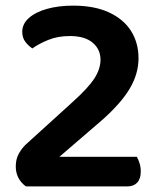

<svg xmlns="http://www.w3.org/2000/svg" viewBox="-20 -662 566 682"><path d="M59 -549Q59 -577 82.5 -598Q106 -619 147 -630.5Q188 -642 240 -642Q315 -642 367 -618Q419 -594 445.5 -552Q472 -510 472 -455Q472 -400 441 -347.5Q410 -295 342 -235L191 -105H466Q471 -97 475.5 -83Q480 -69 480 -53Q480 -27 467.5 -13.5Q455 0 433 0H72Q55 -12 45.5 -30Q36 -48 36 -71Q36 -97 47 -116.5Q58 -136 72 -149L235 -297Q293 -349 315 -383Q337 -417 337 -450Q337 -487 309 -510.5Q281 -534 228 -534Q185 -534 151 -520Q117 -506 95 -490Q81 -499 70 -513.5Q59 -528 59 -549Z"/></svg>

Font: BalooTamma2Bold
Style: Bold
Weight: 700
Designer: Divya Kowshik, Shuchita Grover and Ek Type
Foundry: Ek Type
Version: Version 1.700